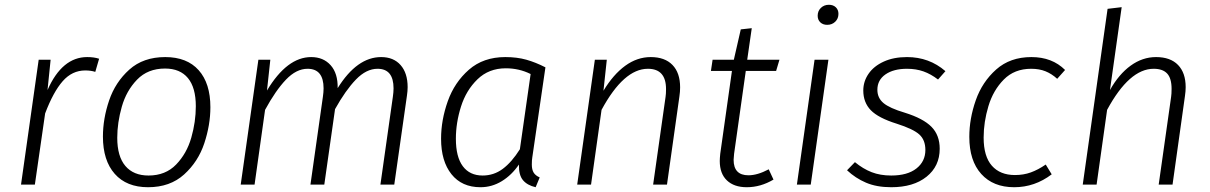

<svg xmlns="http://www.w3.org/2000/svg" viewBox="-20 -773 5068 804"><path d="M395 -527 379 -472Q361 -478 337 -478Q282 -478 242.5 -433Q203 -388 169 -298L126 0H68L142 -523H192L179 -396Q240 -534 345 -534Q374 -534 395 -527Z M411 -201Q411 -276 437 -352.5Q463 -429 521.5 -481.5Q580 -534 672 -534Q763 -534 812 -479Q861 -424 861 -324Q861 -250 835.5 -173Q810 -96 751 -42.5Q692 11 600 11Q510 11 460.5 -45Q411 -101 411 -201ZM800 -328Q800 -406 767 -446Q734 -486 671 -486Q599 -486 554 -439.5Q509 -393 490 -326Q471 -259 471 -196Q471 -118 505 -78Q539 -38 602 -38Q673 -38 717.5 -84Q762 -130 781 -196.5Q800 -263 800 -328Z M1687 -408Q1687 -392 1684 -372L1631 0H1573L1625 -367Q1628 -387 1628 -403Q1628 -485 1561 -485Q1514 -485 1470.5 -440Q1427 -395 1383 -316L1338 0H1280L1332 -367Q1335 -387 1335 -403Q1335 -485 1268 -485Q1221 -485 1177.5 -439.5Q1134 -394 1090 -313L1046 0H988L1062 -523H1112L1098 -394Q1182 -534 1283 -534Q1334 -534 1364.5 -500Q1395 -466 1394 -404Q1475 -534 1576 -534Q1628 -534 1657.5 -500.5Q1687 -467 1687 -408Z M2264 -491 2209 -114Q2207 -103 2207 -84Q2207 -63 2214.5 -50.5Q2222 -38 2240 -30L2223 11Q2188 3 2170 -18.5Q2152 -40 2153 -84Q2123 -40 2081.5 -14.5Q2040 11 1992 11Q1914 11 1870.5 -43.5Q1827 -98 1827 -192Q1827 -270 1855 -349Q1883 -428 1943.5 -481Q2004 -534 2096 -534Q2145 -534 2184 -523Q2223 -512 2264 -491ZM1889 -192Q1889 -116 1918 -77Q1947 -38 2001 -38Q2048 -38 2085.5 -66Q2123 -94 2157 -148L2202 -463Q2154 -487 2098 -487Q2027 -487 1979.5 -441Q1932 -395 1910.5 -327Q1889 -259 1889 -192Z M2828 -407Q2828 -389 2825 -369L2773 0H2715L2767 -367Q2769 -379 2769 -400Q2769 -485 2693 -485Q2592 -485 2499 -313L2455 0H2397L2471 -523H2521L2507 -393Q2548 -461 2598 -497.5Q2648 -534 2705 -534Q2764 -534 2796 -501Q2828 -468 2828 -407Z M3054 -129Q3052 -111 3052 -104Q3052 -39 3114 -39Q3152 -39 3199 -64L3219 -21Q3165 11 3107 11Q3054 11 3024 -17.5Q2994 -46 2994 -99Q2994 -109 2996 -129L3045 -476H2957L2964 -523H3053L3082 -650L3128 -655L3109 -523H3244L3230 -476H3103Z M3375 0H3317L3391 -523H3449ZM3404 -707Q3404 -727 3417.5 -740Q3431 -753 3451 -753Q3469 -753 3480 -742.5Q3491 -732 3491 -715Q3491 -695 3477.5 -682Q3464 -669 3444 -669Q3426 -669 3415 -679.5Q3404 -690 3404 -707Z M3939 -475 3908 -440Q3878 -463 3847 -474Q3816 -485 3778 -485Q3722 -485 3688 -461.5Q3654 -438 3654 -397Q3654 -363 3679.5 -341.5Q3705 -320 3769 -301Q3846 -277 3880.5 -242Q3915 -207 3915 -150Q3915 -77 3860 -33Q3805 11 3712 11Q3651 11 3606.5 -8Q3562 -27 3527 -60L3560 -94Q3594 -66 3630 -52Q3666 -38 3712 -38Q3780 -38 3817.5 -67.5Q3855 -97 3855 -145Q3855 -187 3829.5 -210Q3804 -233 3735 -255Q3658 -279 3626.5 -311.5Q3595 -344 3595 -394Q3595 -432 3617 -464Q3639 -496 3680.5 -515Q3722 -534 3778 -534Q3871 -534 3939 -475Z M4440 -480 4407 -443Q4384 -464 4358 -474.5Q4332 -485 4298 -485Q4228 -485 4183.5 -440Q4139 -395 4119 -328.5Q4099 -262 4099 -197Q4099 -118 4133.5 -79Q4168 -40 4230 -40Q4266 -40 4296.5 -51Q4327 -62 4359 -84L4384 -43Q4313 11 4227 11Q4139 11 4089 -44.5Q4039 -100 4039 -200Q4039 -276 4066 -353Q4093 -430 4151.5 -482Q4210 -534 4299 -534Q4386 -534 4440 -480Z M4945 -408Q4945 -391 4942 -371L4890 0H4832L4884 -367Q4886 -379 4886 -401Q4886 -445 4867.5 -465Q4849 -485 4811 -485Q4709 -485 4616 -313L4572 0H4514L4618 -736L4677 -743L4628 -396Q4665 -462 4714.5 -498Q4764 -534 4821 -534Q4881 -534 4913 -501Q4945 -468 4945 -408Z"/></svg>

Font: Fira Sans Light
Style: Italic
Weight: 300
Italic angle: -8°
Designer: bBox Type GmbH & Carrois Corporate GbR & Edenspiekermann AG
Foundry: bBox Type GmbH & Carrois Corporate GbR & Edenspiekermann AG
Version: Version 4.301